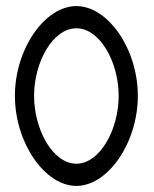

<svg xmlns="http://www.w3.org/2000/svg" viewBox="-20 -610 506 631"><path d="M29 -295C29 -141 127 1 231 1C335 1 433 -141 433 -295C433 -449 335 -590 231 -590C127 -590 29 -449 29 -295ZM92 -295C92 -405 153 -517 231 -517C309 -517 370 -405 370 -295C370 -185 309 -72 231 -72C153 -72 92 -185 92 -295Z"/></svg>

Font: Charger Sport
Style: LitNrw
Weight: 300
Designer: Jasper
Foundry: Cannot Into Space Fonts
Version: Version 1.1